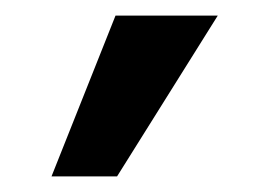

<svg xmlns="http://www.w3.org/2000/svg" viewBox="-20 -731 328 246"><path d="M46 -505 128 -711H259L130 -505Z"/></svg>

Font: Ysabeau Office
Style: Bold
Weight: 700
Designer: Christian Thalmann (Catharsis Fonts)
Version: Version 2.001;gftools[0.9.30]; featfreeze: tnum,lnum,ss02